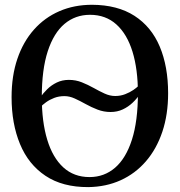

<svg xmlns="http://www.w3.org/2000/svg" viewBox="-20 -772 752 804"><path d="M443 -303Q414.5 -303 388.5 -313Q362.5 -323 338.8 -336.2Q315 -349.5 293 -359.5Q271 -369.5 250 -369.5Q226.5 -369.5 207 -362Q187.5 -354.5 172.8 -343.8Q158 -333 148 -322.5L147.5 -362.5Q160 -381 177.5 -398.2Q195 -415.5 217.8 -426.5Q240.5 -437.5 268.5 -437.5Q297.5 -437.5 323 -427.2Q348.5 -417 372 -403.8Q395.5 -390.5 418 -380.2Q440.5 -370 462.5 -370Q484.5 -370 504 -377.5Q523.5 -385 538.8 -395.5Q554 -406 563.5 -416L565.5 -378Q553.5 -359 535.2 -341.8Q517 -324.5 494 -313.8Q471 -303 443 -303ZM350 11.5Q242 12 170.5 -35.8Q99 -83.5 63.8 -168.8Q28.5 -254 28.5 -365Q28.5 -454.5 52.8 -525.8Q77 -597 122 -647.8Q167 -698.5 228.8 -725.2Q290.5 -752 365.5 -752Q472 -751.5 543 -705.8Q614 -660 649 -576.8Q684 -493.5 684 -381.5Q684 -292.5 659.8 -220.2Q635.5 -148 591 -96.5Q546.5 -45 485.2 -17.2Q424 10.5 350 11.5ZM355 -30.5Q416.5 -30.5 462 -69.8Q507.5 -109 532.5 -187.2Q557.5 -265.5 557.5 -381.5Q557.5 -482 534.8 -555.8Q512 -629.5 467.2 -669.8Q422.5 -710 357 -710Q295.5 -710 250.2 -672Q205 -634 180 -557.5Q155 -481 155 -365Q155 -262 177.8 -187Q200.5 -112 245 -71.2Q289.5 -30.5 355 -30.5Z"/></svg>

Font: Merriweather 72pt Medium
Style: Regular
Weight: 500
Version: Version 2.100